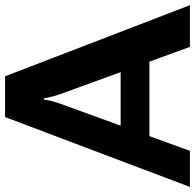

<svg xmlns="http://www.w3.org/2000/svg" viewBox="-39 -728 754 742"><g transform="rotate(-90 338.0 -357.0)"><path d="M-13.4 0H126L308.8 -502.7Q314.7 -518.8 318.4 -534.1Q322 -549.3 324.7 -564.7H328.9Q331.8 -549.3 335.3 -534.2Q338.9 -519 344.7 -502.7L527.8 0H689L414.1 -714.4H256.6ZM139.9 -156.7H523.4L488.5 -267.8H174.6Z"/></g></svg>

Font: Roboto Flex
Style: Regular
Weight: 400
Designer: Berlow after Robertson
Foundry: Google
Version: Version 3.200;gftools[0.9.32]